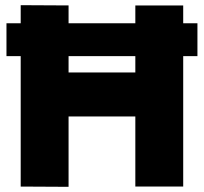

<svg xmlns="http://www.w3.org/2000/svg" viewBox="-20 -721 788 742"><path d="M5 -504V-631H743V-504ZM503 0V-700H688V0ZM60 0V-701L245 -700V1ZM187 -271V-441H611V-271Z"/></svg>

Font: Figtree Light Black
Style: Regular
Weight: 900
Version: Version 2.000